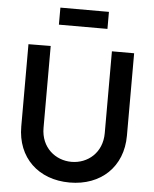

<svg xmlns="http://www.w3.org/2000/svg" viewBox="-62 -985 843 1050"><g transform="rotate(5 360.0 -460.0)"><path d="M360 15C531.5 15 650 -96.5 650 -267.5V-720H528V-270.5C528 -163.5 449.5 -98.5 360 -98.5C272.5 -98.5 192 -162 192 -270.5V-720L70 -719V-267.5C70 -96 188.5 15 360 15ZM226.5 -840H493V-933.5H226.5Z"/></g></svg>

Font: Eudonet
Style: Bold
Weight: 700
Designer: Mikhail Sharanda
Foundry: Mikhail Sharanda
Version: Version 4.503;Glyphs 3.1.2 (3151)